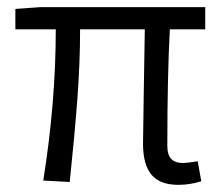

<svg xmlns="http://www.w3.org/2000/svg" viewBox="-20 -505 618 537"><path d="M380 -103 382 -240 385 -423H204Q204 -331 196.5 -230Q189 -129 175 4L101 0Q136 -220 136 -423H23V-480L92 -485H554V-423H455Q448 -291 448 -97Q448 -72 459 -60.5Q470 -49 493 -49Q501 -49 533 -54L543 2Q511 12 479 12Q427 12 403.5 -16.5Q380 -45 380 -103Z"/></svg>

Font: Assistant-zap
Style: zap
Weight: 400
Designer: Hebrew By Ben Nathan, Latin by Paul Hunt
Version: Version 2.001